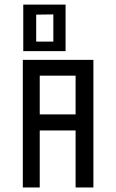

<svg xmlns="http://www.w3.org/2000/svg" viewBox="-20 -822 510 842"><path d="M154.3 -490.2V-320.3H311.5V-490.2ZM389.6 0H311.5V-250H154.3V0H80.1V-559.6H389.6ZM82 -597.7V-801.8H267.6V-597.7ZM213.9 -758.8 138.7 -757.8V-639.6H213.9Z"/></svg>

Font: Geo
Style: Regular
Weight: 500
Version: Version 001.2